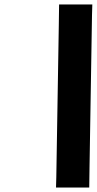

<svg xmlns="http://www.w3.org/2000/svg" viewBox="-20 -790 434 861"><path d="M243.7 -677 245 -770H394L392.6 -723L381.5 -42L380.2 51H231.2L232.5 4Z"/></svg>

Font: Nordica Plus
Style: NordicaClassicRgObl
Weight: 500
Version: Version 1.01